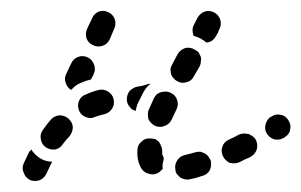

<svg xmlns="http://www.w3.org/2000/svg" viewBox="-20 -307 546 348"><path d="M34 19Q38 21 43 21Q47 21 51 20Q56 18 59 15Q62 12 64 8L73 -11Q73 -11 74 -12Q74 -13 74 -14Q70 -14 65 -15Q57 -17 50 -22Q43 -27 38 -34Q38 -35 37 -36Q36 -35 34 -33Q33 -32 32 -30L23 -11Q19 -2 23 6Q26 15 34 19ZM362 -16Q360 -20 358 -23Q355 -27 351 -29Q347 -31 343 -32Q338 -32 334 -31Q324 -28 315 -26Q306 -24 301 -16Q296 -8 298 1Q298 5 301 9Q304 12 307 15Q311 17 315 18Q320 19 324 18Q335 16 346 12Q355 10 360 2Q364 -7 362 -16ZM236 -2Q228 -16 229 -34Q229 -44 236 -50Q243 -57 252 -56Q256 -56 261 -55Q265 -53 268 -50Q271 -46 272 -42Q274 -38 274 -33Q274 -30 274 -27Q275 -26 275 -25Q276 -24 276 -22Q277 -21 277 -20Q276 -16 275 -11Q274 -6 275 -1Q273 1 271 3Q269 5 267 6Q259 11 250 8Q241 6 236 -2ZM444 -53Q442 -57 438 -60Q435 -62 431 -64Q426 -65 422 -65Q417 -65 413 -63Q404 -58 395 -54Q386 -50 383 -41Q380 -33 384 -24Q386 -20 389 -17Q392 -14 396 -12Q400 -11 405 -11Q409 -11 414 -13Q423 -18 433 -22Q442 -27 445 -35Q448 -44 444 -53ZM104 -92Q97 -98 88 -98Q78 -97 72 -90Q65 -82 58 -72Q52 -64 54 -55Q55 -46 63 -40Q71 -35 80 -36Q89 -38 94 -46Q100 -54 106 -60Q112 -68 112 -77Q111 -86 104 -92ZM502 -90Q497 -98 488 -99Q479 -101 471 -95H470Q466 -92 464 -88Q462 -85 461 -80Q460 -76 461 -71Q462 -67 465 -63Q470 -56 479 -54Q488 -53 496 -58L497 -59Q505 -64 506 -73Q508 -82 502 -90ZM249 -91Q251 -87 254 -84Q257 -81 261 -79Q270 -75 279 -79Q287 -82 291 -90Q295 -99 300 -109Q304 -117 301 -126Q298 -135 289 -139Q285 -141 281 -141Q276 -141 272 -140Q268 -139 264 -136Q261 -133 259 -129Q254 -118 250 -109Q248 -105 248 -100Q248 -96 249 -91ZM186 -127Q184 -136 176 -141Q168 -146 159 -144Q147 -141 136 -136Q127 -133 123 -124Q120 -116 123 -107Q127 -98 135 -95Q144 -91 152 -95Q160 -98 169 -100Q178 -102 183 -110Q188 -117 186 -127ZM253 -155Q251 -155 249 -155Q247 -154 246 -154Q238 -151 229 -150Q220 -148 214 -141Q209 -133 210 -124Q211 -119 213 -116Q216 -112 219 -109Q221 -108 223 -107Q224 -107 226 -106Q227 -112 229 -118Q234 -128 239 -138Q243 -146 249 -152Q251 -154 253 -155ZM100 -173 109 -192Q113 -201 122 -204Q130 -207 139 -203Q147 -199 150 -191Q154 -182 150 -173L145 -163Q136 -161 127 -157Q119 -154 113 -148Q111 -146 109 -144Q102 -148 99 -157Q96 -165 100 -173ZM290 -173Q291 -169 294 -166Q297 -162 301 -160Q309 -155 318 -158Q327 -160 331 -168L342 -187Q344 -191 344 -195Q345 -200 344 -204Q342 -208 340 -212Q337 -215 333 -217Q325 -222 316 -220Q307 -217 302 -209L292 -190Q290 -187 289 -182Q289 -178 290 -173ZM149 -225Q157 -221 166 -224Q175 -227 179 -236L187 -255Q191 -264 188 -272Q185 -281 176 -285Q168 -289 159 -286Q150 -282 147 -274L138 -255Q134 -246 137 -237Q140 -229 149 -225ZM332 -263 338 -275Q343 -283 351 -286Q360 -289 369 -284Q376 -280 379 -272Q382 -263 378 -255Q377 -252 375 -248Q375 -247 374 -246Q373 -245 373 -244L371 -241Q369 -237 364 -233Q359 -230 354 -230Q349 -234 344 -237Q338 -240 331 -242Q329 -247 329 -252Q329 -258 332 -263Z"/></svg>

Font: FRB American Cursive Guidelines Dashed Extrabold
Style: Bold Italic
Weight: 800
Italic angle: -25°
Version: Version 2.0;Modular Font Editor K font №1